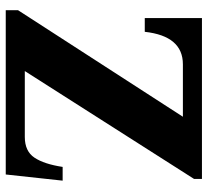

<svg xmlns="http://www.w3.org/2000/svg" viewBox="-48 -692 740 685"><g transform="rotate(90 322.5 -350.0)"><path d="M17 -44 397 -632H210Q109 -632 94 -496H45V-700H619V-672L234 -68H469Q520 -68 543 -102.5Q566 -137 576 -203H625L603 0H17Z"/></g></svg>

Font: Taviraj Black
Style: Regular
Weight: 900
Designer: Katatrad Team
Foundry: CadsonDemak
Version: Version 1.030